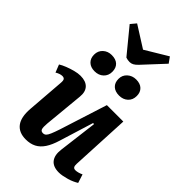

<svg xmlns="http://www.w3.org/2000/svg" viewBox="-302 -1124 1239 1239"><g transform="rotate(45 317.0 -505.0)"><path d="M5 -480Q22 -491 48.5 -501.5Q75 -512 103.5 -519.5Q132 -527 155 -527Q204 -527 228 -501.5Q252 -476 247 -428L221 -157Q218 -122 222.5 -107.5Q227 -93 245 -93Q258 -93 266.5 -101Q275 -109 284 -130Q293 -151 305 -187L409 -513H559L539 -107Q538 -89 543.5 -80.5Q549 -72 562 -72Q574 -72 588 -76Q602 -80 614 -86L633 -27Q620 -19 603.5 -11.5Q587 -4 568 1.5Q549 7 530.5 10.5Q512 14 497 14Q444 14 420.5 -16Q397 -46 404 -101L437 -367L428 -369L356 -136Q340 -83 318 -50Q296 -17 266 -1.5Q236 14 195 14Q132 14 101.5 -26Q71 -66 77 -146L97 -404Q99 -427 93 -435Q87 -443 73 -443Q63 -443 51 -439Q39 -435 26 -427ZM120 -685Q120 -720 144 -742Q168 -764 203 -764Q241 -764 261.5 -744.5Q282 -725 282 -690Q282 -655 258.5 -633Q235 -611 198 -611Q162 -611 141 -631Q120 -651 120 -685ZM342 -686Q342 -720 366.5 -742Q391 -764 426 -764Q463 -764 483.5 -744.5Q504 -725 504 -691Q504 -655 480.5 -633.5Q457 -612 421 -612Q384 -612 363 -631.5Q342 -651 342 -686ZM143 -987 174 -1024 321 -931 474 -1023 502 -984 371 -843Q356 -827 343 -820Q330 -813 316 -813Q307 -813 298 -814.5Q289 -816 281 -819Z"/></g></svg>

Font: Literata 18pt
Style: Bold Italic
Weight: 700
Italic angle: -2°
Designer: Latin by Veronika Burian and Jose Scaglione. Greek by Irene Vlachou. Cyrillic by Vera Evstafieva
Foundry: TypeTogether
Version: Version 3.103;gftools[0.9.29]